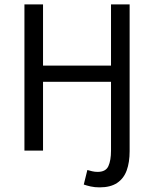

<svg xmlns="http://www.w3.org/2000/svg" viewBox="-20 -676 692 862"><path d="M427.4 165.2Q405.4 165.2 387.4 161.2Q369.3 157.2 356.1 152.5L372.2 87.2Q382 90.2 393.8 92.9Q405.5 95.7 418.3 95.7Q454.8 95.7 466.6 69.9Q478.4 44 478.4 0.2V-308.6H173.2V0H89.7V-656.3H173.2V-381.5H478.4V-656.3H562V3.1Q562 52.8 548.8 89.1Q535.6 125.5 505.7 145.4Q475.8 165.2 427.4 165.2Z"/></svg>

Font: Source Sans 3 Variable
Style: Regular
Weight: 200
Designer: Paul D. Hunt
Foundry: Adobe Systems Incorporated
Version: Version 3.026